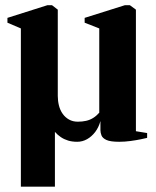

<svg xmlns="http://www.w3.org/2000/svg" viewBox="-20 -534 598 736"><path d="M60 181.5V-425L8.5 -447V-465.5L161.5 -514H179.5L201.5 -497V-166Q201.5 -147 206 -129.2Q210.5 -111.5 220.2 -97.8Q230 -84 244.5 -75.8Q259 -67.5 278.5 -67.5Q295.5 -67.5 310 -70.8Q324.5 -74 337 -81.8Q349.5 -89.5 360.5 -102V-425L304.5 -447V-465.5L458.5 -514H478L501 -497V-31L544 -24V-5.5Q538 -4 520.2 -0.2Q502.5 3.5 480.2 6.5Q458 9.5 437 9.5Q403 9.5 388 2.5Q373 -4.5 369 -15Q365 -25.5 365 -35V-70Q358.5 -46 345 -28.2Q331.5 -10.5 313.8 -0.5Q296 9.5 276 9.5Q256.5 9.5 241 4.8Q225.5 0 213 -8.5Q200.5 -17 190.5 -28.5V181.5Z"/></svg>

Font: Merriweather 144pt
Style: Bold
Weight: 700
Version: Version 2.100